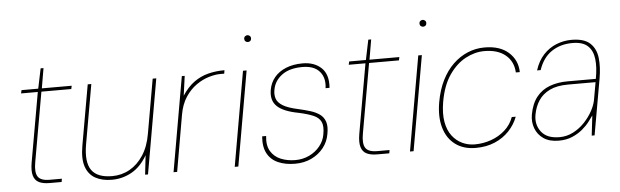

<svg xmlns="http://www.w3.org/2000/svg" viewBox="-47 -886 3431 1063"><g transform="rotate(-5 1668.5 -354.0)"><path d="M191 0Q155 0 132.5 -11Q110 -22 102 -49Q94 -76 102 -122L170 -508H77L81 -526H174L197 -637H213L194 -526H360L356 -508H190L122 -122Q112 -67 127.5 -42.5Q143 -18 193 -18H261L258 0Z M537 12Q483 12 445.5 -8.5Q408 -29 392.5 -73.5Q377 -118 390 -191L449 -526H469L411 -196Q394 -99 425.5 -53.5Q457 -8 540 -8Q593 -8 637.5 -33Q682 -58 713.5 -106Q745 -154 757 -224L810 -526H830L738 0H722L734 -107Q698 -45 647 -16.5Q596 12 537 12Z M880 0 972 -526H988L973 -417Q1004 -464 1040 -490Q1076 -516 1118.5 -527Q1161 -538 1210 -538L1207 -519H1184Q1157 -519 1121.5 -508.5Q1086 -498 1051.5 -474Q1017 -450 990.5 -410Q964 -370 954 -311L900 0Z M1220 0 1312 -526H1332L1240 0ZM1353 -682Q1346 -682 1340 -687Q1334 -692 1334 -701Q1334 -710 1340 -715Q1346 -720 1353 -720Q1360 -720 1366 -715Q1372 -710 1372 -701Q1372 -692 1366.5 -687Q1361 -682 1353 -682Z M1555 12Q1501 12 1461 -5.5Q1421 -23 1401 -60Q1381 -97 1386 -155H1408Q1402 -103 1421.5 -70.5Q1441 -38 1477.5 -23Q1514 -8 1558 -8Q1600 -8 1635.5 -25Q1671 -42 1694.5 -71Q1718 -100 1724 -134Q1733 -181 1721.5 -205.5Q1710 -230 1679.5 -243Q1649 -256 1599 -267Q1556 -275 1526 -287.5Q1496 -300 1479 -317Q1462 -334 1456.5 -356.5Q1451 -379 1456 -408Q1463 -447 1487 -476Q1511 -505 1551 -521.5Q1591 -538 1644 -538Q1709 -538 1748 -501Q1787 -464 1781 -390H1759Q1767 -447 1736.5 -482.5Q1706 -518 1641 -518Q1568 -518 1526 -486Q1484 -454 1476 -405Q1471 -379 1478.5 -356.5Q1486 -334 1514 -317Q1542 -300 1598 -288Q1634 -280 1664.5 -270.5Q1695 -261 1716 -246Q1737 -231 1746 -205Q1755 -179 1747 -137Q1740 -94 1713.5 -60.5Q1687 -27 1646.5 -7.5Q1606 12 1555 12Z M2012 0Q1976 0 1953.5 -11Q1931 -22 1923 -49Q1915 -76 1923 -122L1991 -508H1898L1902 -526H1995L2018 -637H2034L2015 -526H2181L2177 -508H2011L1943 -122Q1933 -67 1948.5 -42.5Q1964 -18 2014 -18H2082L2079 0Z M2194 0 2286 -526H2306L2214 0ZM2327 -682Q2320 -682 2314 -687Q2308 -692 2308 -701Q2308 -710 2314 -715Q2320 -720 2327 -720Q2334 -720 2340 -715Q2346 -710 2346 -701Q2346 -692 2340.5 -687Q2335 -682 2327 -682Z M2559 12Q2491 12 2445.5 -22Q2400 -56 2382.5 -117Q2365 -178 2379 -258Q2391 -326 2417 -378Q2443 -430 2480 -465.5Q2517 -501 2561.5 -519.5Q2606 -538 2655 -538Q2741 -538 2789 -494.5Q2837 -451 2838 -385H2816Q2813 -446 2770 -482Q2727 -518 2652 -518Q2599 -518 2547.5 -490.5Q2496 -463 2456.5 -406Q2417 -349 2401 -258Q2390 -193 2398.5 -146Q2407 -99 2430.5 -68.5Q2454 -38 2486.5 -23Q2519 -8 2555 -8Q2602 -8 2646 -23.5Q2690 -39 2723.5 -69Q2757 -99 2772 -141H2794Q2778 -98 2745 -63Q2712 -28 2665 -8Q2618 12 2559 12Z M3020 12Q2969 12 2936.5 -10Q2904 -32 2890.5 -68Q2877 -104 2884 -145Q2895 -205 2924 -241.5Q2953 -278 2997.5 -294.5Q3042 -311 3096 -311H3254Q3266 -374 3260.5 -421Q3255 -468 3227 -494Q3199 -520 3142 -520Q3075 -520 3026 -487Q2977 -454 2954 -386H2934Q2951 -439 2982.5 -472.5Q3014 -506 3054.5 -522Q3095 -538 3138 -538Q3208 -538 3241 -507.5Q3274 -477 3280 -426Q3286 -375 3275 -312L3220 0H3204L3217 -111Q3208 -98 3192 -77Q3176 -56 3152 -36Q3128 -16 3095.5 -2Q3063 12 3020 12ZM3026 -7Q3067 -7 3102.5 -25.5Q3138 -44 3165.5 -73Q3193 -102 3211 -135Q3229 -168 3234 -197L3251 -293H3098Q3036 -293 2996 -273.5Q2956 -254 2934 -220.5Q2912 -187 2904 -143Q2894 -88 2925 -47.5Q2956 -7 3026 -7Z"/></g></svg>

Font: DM Sans 9pt Thin
Style: Italic
Weight: 250
Italic angle: -10°
Version: Version 4.004;gftools[0.9.30]